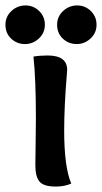

<svg xmlns="http://www.w3.org/2000/svg" viewBox="-59 -682 375 706"><path d="M116 -478Q188 -478 188 -425Q188 -419 185 -384.5Q182 -350 179.5 -299Q177 -248 177 -202Q177 -68 203 -7Q178 4 146 4Q102 4 86.5 -14Q71 -32 71 -75Q71 -91 72 -152.5Q73 -214 73 -247Q73 -392 64 -474Q88 -478 116 -478ZM223 -520Q193 -520 172 -540Q151 -560 151 -591Q151 -621 173 -641.5Q195 -662 225 -662Q254 -662 275 -641.5Q296 -621 296 -591Q296 -561 274 -540.5Q252 -520 223 -520ZM33 -520Q3 -520 -18 -540Q-39 -560 -39 -591Q-39 -621 -17 -641.5Q5 -662 35 -662Q64 -662 85 -641.5Q106 -621 106 -591Q106 -561 84 -540.5Q62 -520 33 -520Z"/></svg>

Font: Overlock
Style: Bold
Weight: 700
Designer: Dario Muhafara
Foundry: Dario Manuel Muhafara
Version: Version 1.002